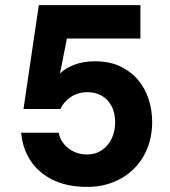

<svg xmlns="http://www.w3.org/2000/svg" viewBox="-20 -720 665 752"><path d="M322 12Q243 12 187 -15.5Q131 -43 99.5 -91Q68 -139 63 -200H210Q216 -165 247 -140Q278 -115 322 -115Q354 -115 378.5 -131.5Q403 -148 417 -176.5Q431 -205 431 -241Q431 -278 417 -304.5Q403 -331 378.5 -345Q354 -359 323 -359Q285 -359 256.5 -339.5Q228 -320 217 -293H72L132 -700H530V-569H242L215 -432Q236 -453 271.5 -466.5Q307 -480 351 -480Q409 -480 451 -460Q493 -440 521 -406.5Q549 -373 562.5 -330.5Q576 -288 576 -243Q576 -186 557 -139Q538 -92 504 -58.5Q470 -25 423.5 -6.5Q377 12 322 12Z"/></svg>

Font: DM Sans 20pt Black
Style: Regular
Weight: 900
Version: Version 4.004;gftools[0.9.30]